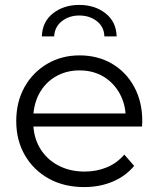

<svg xmlns="http://www.w3.org/2000/svg" viewBox="-20 -755 644 780"><path d="M322 5Q240 5 178 -29.5Q116 -64 81 -124.5Q46 -185 46 -263Q46 -341 79.5 -401Q113 -461 171.5 -495.5Q230 -530 303 -530Q377 -530 434.5 -496.5Q492 -463 525 -402.5Q558 -342 558 -263Q558 -258 557.5 -252.5Q557 -247 557 -241H100V-294H519L491 -273Q491 -330 466.5 -374.5Q442 -419 400 -444Q358 -469 303 -469Q249 -469 206 -444Q163 -419 139 -374Q115 -329 115 -271V-260Q115 -200 141.5 -154.5Q168 -109 215.5 -83.5Q263 -58 324 -58Q372 -58 413.5 -75Q455 -92 485 -127L525 -81Q490 -39 437.5 -17Q385 5 322 5ZM150 -607Q152 -667 195.5 -701Q239 -735 302 -735Q365 -735 408.5 -701Q452 -667 454 -607H404Q403 -646 373.5 -669Q344 -692 302 -692Q261 -692 231.5 -669Q202 -646 200 -607Z"/></svg>

Font: MOST Montserrat
Style: Regular
Weight: 400
Designer: Julieta Ulanovsky
Foundry: Julieta Ulanovsky
Version: Version 8.000;March 11, 2024;FontCreator 15.0.0.2926 64-bit